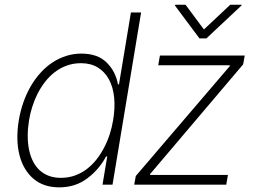

<svg xmlns="http://www.w3.org/2000/svg" viewBox="-20 -780 1080 811"><path d="M59.3 -271.3Q73.2 -353 110.8 -417.3Q129.6 -449.2 152.9 -474.4Q176.1 -499.6 203.3 -517.2Q230.5 -534.8 260.8 -544.2Q291.2 -553.6 323.9 -553.6Q392.8 -553.6 431.1 -515.3Q450.6 -495.7 462 -473Q473.4 -450.3 478.3 -423.7H482.6L533 -727.3H576L455.3 0H413L432.9 -119H427.9Q413.7 -92.3 394.7 -69.8Q375.7 -47.2 350.1 -27.7Q299.4 11.4 230.5 11.4Q164.1 11.4 121.4 -24.9Q100.1 -43 85.2 -68.2Q70.3 -93.4 62.3 -124.6Q54.3 -155.9 53.4 -192.8Q52.6 -229.8 59.3 -271.3ZM102.6 -148.1Q108.3 -120.4 119.5 -98.4Q130.7 -76.3 147.4 -60.9Q164.1 -45.5 186.6 -37.1Q209.2 -28.8 237.2 -28.8Q269.5 -28.8 297.1 -38.9Q324.6 -49 347.5 -66.6Q370.4 -84.2 388.7 -107.8Q407 -131.4 420.8 -158.4Q434.7 -185.4 443.9 -214.3Q453.1 -243.3 457.7 -271.7Q466.6 -323.9 462.2 -368.1Q457.7 -412.3 440.3 -444.4Q422.9 -476.6 393.3 -494.9Q363.6 -513.1 322.1 -513.1Q290.1 -513.1 262.6 -503.2Q235.1 -493.3 212.2 -475.9Q189.3 -458.5 171 -435Q152.7 -411.6 139 -384.8Q125.4 -358 116.3 -329Q107.2 -300.1 102.6 -271.7Q91.6 -203.1 102.6 -148.1ZM553.6 -36.6 950.3 -500.4 951 -504.3H648.4L655.5 -545.5H1013.8L1007.1 -508.2L614.3 -45.1L613.6 -41.2H942.8L935.7 0H546.9ZM720.5 -759.9H763.8L841.3 -655.5L952.4 -759.9H1000.7L999.6 -756.4L851.9 -617.9H822.4L719.1 -756.4Z"/></svg>

Font: Inter P Extra Light
Style: Italic
Weight: 200
Italic angle: 9.39999°
Designer: Rasmus Andersson
Foundry: rsms
Version: Version 3.018;git-588b23468